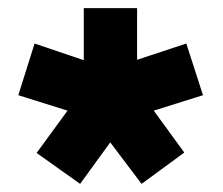

<svg xmlns="http://www.w3.org/2000/svg" viewBox="-20 -730 548 472"><path d="M177 -278 70 -354 146 -458 25 -496 65 -623 186 -582V-710H317V-583L438 -623L479 -496L358 -458L433 -355L328 -278L251 -380Z"/></svg>

Font: Orbitron
Style: Bold
Weight: 700
Designer: Matt McInerney
Foundry: The League of Moveable Type
Version: Version 2.001